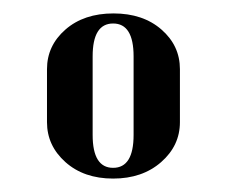

<svg xmlns="http://www.w3.org/2000/svg" viewBox="-20 -675 338 286"><path d="M248 -493Q248 -458 220 -433.5Q192 -409 148.5 -409Q105 -409 77.5 -433.5Q50 -458 50 -493V-572Q50 -607 77.5 -631Q105 -655 149 -655Q193 -655 220.5 -631Q248 -607 248 -572ZM179 -474V-591Q179 -640 148.5 -640Q118 -640 118 -591V-474Q118 -425 148.5 -425Q179 -425 179 -474Z"/></svg>

Font: Trochut
Style: Bold
Weight: 700
Designer: Andreu Balius
Foundry: Andreu Balius
Version: Version 1.001